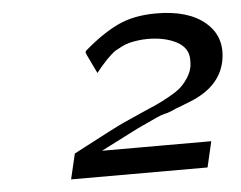

<svg xmlns="http://www.w3.org/2000/svg" viewBox="-39 -814 643 513"><g transform="rotate(-5 282.5 -558.0)"><path d="M200 -682 201 -684 202 -686Q249 -727 292.5 -748Q336 -769 397 -769Q483 -769 528.5 -730Q574 -691 562 -627Q548 -558 466 -526L433 -513Q429 -512 423 -509Q417 -506 416 -506Q404 -501 396 -499.5Q388 -498 374 -491.5Q360 -485 321 -467L221 -416H335H373H514L498 -347H132L148 -415Q267 -478 288 -487Q303 -494 333 -507Q363 -520 376.5 -526Q390 -532 411.5 -544Q433 -556 443.5 -565.5Q454 -575 463.5 -589.5Q473 -604 476 -620Q477 -626 477 -638Q477 -670 445.5 -686.5Q414 -703 368 -703Q354 -703 340.5 -701Q327 -699 317.5 -696.5Q308 -694 297.5 -688.5Q287 -683 281.5 -680Q276 -677 267.5 -669Q259 -661 256.5 -658.5Q254 -656 246.5 -647.5Q239 -639 238 -638L227 -624L212 -655Q212 -656 207 -665.5Q202 -675 200 -682Z"/></g></svg>

Font: Coval
Style: Light Italic
Weight: 300
Foundry: Context Ltd
Version: Version 001.000